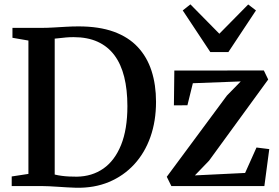

<svg xmlns="http://www.w3.org/2000/svg" viewBox="-20 -874 1309 902"><path d="M336.5 8Q317.5 7.5 296 6.2Q274.5 5 252.8 3.5Q231 2 210.5 1Q190 0 173 0H35V-45L113.5 -57V-683.5L38.5 -696.5V-743H171.5Q201.5 -743 230.8 -744.8Q260 -746.5 289.5 -748.2Q319 -750 349 -750Q445.5 -750 514.5 -725Q583.5 -700 627.2 -653Q671 -606 692 -540.8Q713 -475.5 713 -395.5Q713 -305 686.5 -230.2Q660 -155.5 610.5 -101.8Q561 -48 491.8 -19Q422.5 10 336.5 8ZM341 -44Q412.5 -45 465.8 -82.2Q519 -119.5 548.8 -193Q578.5 -266.5 578.5 -375.5Q578.5 -452.5 563.5 -512.8Q548.5 -573 517.5 -614.5Q486.5 -656 438.8 -677.8Q391 -699.5 326 -699.5Q306.5 -699.5 289.8 -698Q273 -696.5 259.5 -694.8Q246 -693 237 -692.5V-54Q253.5 -50 270.8 -47.8Q288 -45.5 305.5 -44.8Q323 -44 341 -44ZM1111 -491.5 886 -483 860.5 -379.5 797 -379 799 -542.5 1219.5 -543 1240 -500.5 962 -119 895.5 -50 1131.5 -61.5 1185 -181 1245 -173.5 1222 0H785L763.5 -43.5L1046 -425ZM968 -629.5 838.5 -825 874.5 -853.5 1010.5 -715.5 1146 -853 1182.5 -825 1053 -629.5Z"/></svg>

Font: Merriweather 48pt SemiBold
Style: Regular
Weight: 600
Version: Version 2.100